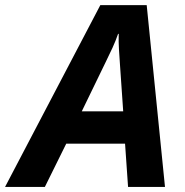

<svg xmlns="http://www.w3.org/2000/svg" viewBox="-80 -734 728 754"><path d="M-60.1 0 314 -713.9H496.1L567.9 0H422.9L411.1 -169.9H180.2L96.2 0ZM241.2 -296.9H403.8L391.1 -481Q389.2 -510.3 387.2 -540Q385.3 -569.8 386.2 -601.1H383.8Q374.5 -574.2 362.3 -547.4Q350.1 -520.5 335 -490.2Z"/></svg>

Font: Open Sans
Style: Bold Italic
Weight: 700
Italic angle: -12°
Designer: Monotype Design Team
Foundry: Monotype Imaging Inc.
Version: Version 3.003; ttfautohint (v1.8.4)